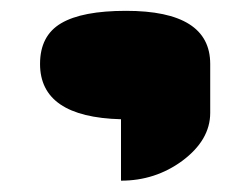

<svg xmlns="http://www.w3.org/2000/svg" viewBox="-20 -218 457 351"><path d="M201.2 0Q53.2 -3.9 53.2 -101.1Q53.2 -152.8 91.8 -175.5Q130.4 -198.2 210.4 -198.2Q364.3 -198.2 364.3 -101.1V-11.7Q364.3 38.1 313 76.2Q263.7 112.3 201.2 112.3Z"/></svg>

Font: Plaster
Style: Regular
Weight: 400
Designer: Eben Sorkin
Foundry: Eben Sorkin
Version: Version 1.007